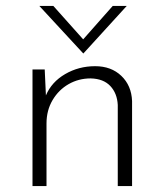

<svg xmlns="http://www.w3.org/2000/svg" viewBox="-20 -624 552 644"><path d="M423 -285V0H375V-272Q373 -311 350 -335.5Q327 -360 284 -361Q244 -361 210.5 -342Q177 -323 156.5 -288.5Q136 -254 136 -210V0H89V-391H130L134 -304Q153 -349 198.5 -375.5Q244 -402 299 -402Q353 -402 387 -369.5Q421 -337 423 -285ZM405 -604 260 -445H259L112 -604H159L259 -492L358 -604Z"/></svg>

Font: Josefin Sans Light
Style: Regular
Weight: 300
Designer: Santiago Orozco
Foundry: Typemade
Version: Version 2.000